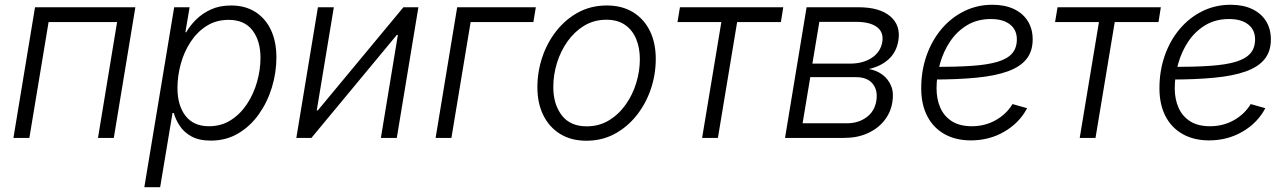

<svg xmlns="http://www.w3.org/2000/svg" viewBox="-20 -571 5332 795"><path d="M540.5 -541 451.2 0H385.7L464.8 -479.5H181.2L101.6 0H35.6L125 -541Z M577.6 204.1 701.2 -541H765.1L747.6 -437.5H751Q766.6 -464.8 792.2 -490.2Q817.9 -515.6 853.8 -532Q889.6 -548.3 936.5 -548.3Q995.1 -548.3 1037.1 -521.7Q1079.1 -495.1 1101.8 -447Q1124.5 -398.9 1124.5 -333Q1124.5 -271 1106 -209.7Q1087.4 -148.4 1052.2 -98.6Q1017.1 -48.8 966.8 -18.8Q916.5 11.2 853 11.2Q804.2 11.2 772.9 -6.1Q741.7 -23.4 724.4 -49.8Q707 -76.2 699.7 -103H694.3L643.1 204.1ZM845.2 -48.3Q896.5 -48.3 936 -73.7Q975.6 -99.1 1002.9 -140.6Q1030.3 -182.1 1044.4 -232.2Q1058.6 -282.2 1058.6 -331.5Q1058.6 -401.9 1025.4 -445.3Q992.2 -488.8 926.8 -488.8Q875.5 -488.8 835.9 -463.9Q796.4 -439 769.3 -397.7Q742.2 -356.4 728.5 -306.4Q714.8 -256.3 714.8 -206.1Q714.8 -134.8 748 -91.6Q781.2 -48.3 845.2 -48.3Z M1623 0H1557.1L1627.4 -426.3H1623L1269.5 0H1207L1296.4 -541H1362.3L1291.5 -113.8H1295.9L1650.4 -541H1712.4Z M2198.7 -541 2188.5 -479.5H1928.7L1849.1 0H1783.7L1873 -541Z M2407.7 11.7Q2345.2 11.7 2299.8 -16.1Q2254.4 -43.9 2229.7 -93.8Q2205.1 -143.6 2205.1 -210Q2205.1 -273.4 2225.3 -334Q2245.6 -394.5 2283.7 -442.9Q2321.8 -491.2 2374.5 -519.8Q2427.2 -548.3 2492.7 -548.3Q2555.2 -548.3 2600.6 -520.8Q2646 -493.2 2670.7 -443.4Q2695.3 -393.6 2695.3 -327.1Q2695.3 -262.7 2674.8 -202.1Q2654.3 -141.6 2616.2 -93.5Q2578.1 -45.4 2525.4 -16.8Q2472.7 11.7 2407.7 11.7ZM2409.2 -47.9Q2460.9 -47.9 2501.7 -72.8Q2542.5 -97.7 2571 -138.2Q2599.6 -178.7 2614.5 -227.8Q2629.4 -276.9 2629.4 -325.7Q2629.4 -373 2614 -409.9Q2598.6 -446.8 2567.9 -468Q2537.1 -489.3 2490.7 -489.3Q2439.9 -489.3 2399.4 -464.8Q2358.9 -440.4 2330.1 -399.9Q2301.3 -359.4 2286.1 -310.1Q2271 -260.7 2271 -210.4Q2271 -139.6 2305.9 -93.8Q2340.8 -47.9 2409.2 -47.9Z M2887.2 0 2966.8 -479.5H2785.2L2795.4 -541H3223.1L3213.4 -479.5H3032.2L2952.6 0Z M3230.5 0 3319.8 -541H3534.2Q3622.1 -541 3666.3 -503.4Q3710.4 -465.8 3699.7 -402.3Q3691.9 -355 3659.2 -325.4Q3626.5 -295.9 3577.6 -285.2Q3609.4 -279.8 3633.5 -262Q3657.7 -244.1 3669.7 -215.6Q3681.6 -187 3674.8 -147.5Q3668 -104.5 3640.9 -71Q3613.8 -37.6 3571.5 -18.8Q3529.3 0 3476.1 0ZM3303.2 -60.5H3486.3Q3533.7 -60.5 3567.4 -85Q3601.1 -109.4 3608.4 -152.8Q3615.7 -196.8 3593.5 -224.1Q3571.3 -251.5 3524.9 -251.5H3335ZM3343.8 -307.6H3499.5Q3553.7 -307.6 3590.1 -331.8Q3626.5 -356 3633.3 -397.9Q3639.6 -438 3610.8 -459.2Q3582 -480.5 3524.4 -480.5H3372.6Z M4000 10.3Q3937.5 10.3 3891.1 -15.6Q3844.7 -41.5 3819.6 -89.8Q3794.4 -138.2 3794.4 -205.6Q3794.4 -278.3 3816.7 -341.3Q3838.9 -404.3 3878.9 -451.4Q3918.9 -498.5 3972.7 -524.9Q4026.4 -551.3 4088.9 -551.3Q4140.6 -551.3 4178 -533.7Q4215.3 -516.1 4235.6 -483.9Q4255.9 -451.7 4255.9 -407.7Q4255.9 -358.4 4230 -326.2Q4204.1 -293.9 4152.3 -275.4Q4100.6 -256.8 4022.7 -249.3Q3944.8 -241.7 3841.3 -241.7L3849.1 -293.9Q3939 -293.9 4003.7 -298.3Q4068.4 -302.7 4109.6 -314.9Q4150.9 -327.1 4170.7 -349.6Q4190.4 -372.1 4190.4 -408.2Q4190.4 -447.3 4162.1 -469.7Q4133.8 -492.2 4083 -492.2Q4026.9 -492.2 3984.6 -466.8Q3942.4 -441.4 3914.3 -399.7Q3886.2 -357.9 3872.1 -307.1Q3857.9 -256.3 3857.9 -205.1Q3857.9 -160.6 3873.5 -125Q3889.2 -89.4 3921.6 -68.8Q3954.1 -48.3 4003.9 -48.3Q4058.6 -48.3 4103 -73.5Q4147.5 -98.6 4172.4 -140.1L4232.9 -123Q4201.2 -62.5 4138.9 -26.1Q4076.7 10.3 4000 10.3Z M4450.7 0 4530.3 -479.5H4348.6L4358.9 -541H4786.6L4776.9 -479.5H4595.7L4516.1 0Z M4986.3 10.3Q4923.8 10.3 4877.4 -15.6Q4831.1 -41.5 4805.9 -89.8Q4780.8 -138.2 4780.8 -205.6Q4780.8 -278.3 4803 -341.3Q4825.2 -404.3 4865.2 -451.4Q4905.3 -498.5 4959 -524.9Q5012.7 -551.3 5075.2 -551.3Q5127 -551.3 5164.3 -533.7Q5201.7 -516.1 5221.9 -483.9Q5242.2 -451.7 5242.2 -407.7Q5242.2 -358.4 5216.3 -326.2Q5190.4 -293.9 5138.7 -275.4Q5086.9 -256.8 5009 -249.3Q4931.2 -241.7 4827.6 -241.7L4835.4 -293.9Q4925.3 -293.9 4990 -298.3Q5054.7 -302.7 5095.9 -314.9Q5137.2 -327.1 5157 -349.6Q5176.8 -372.1 5176.8 -408.2Q5176.8 -447.3 5148.4 -469.7Q5120.1 -492.2 5069.3 -492.2Q5013.2 -492.2 4970.9 -466.8Q4928.7 -441.4 4900.6 -399.7Q4872.6 -357.9 4858.4 -307.1Q4844.2 -256.3 4844.2 -205.1Q4844.2 -160.6 4859.9 -125Q4875.5 -89.4 4908 -68.8Q4940.4 -48.3 4990.2 -48.3Q5044.9 -48.3 5089.4 -73.5Q5133.8 -98.6 5158.7 -140.1L5219.2 -123Q5187.5 -62.5 5125.2 -26.1Q5063 10.3 4986.3 10.3Z"/></svg>

Font: Inter 17pt Light
Style: Italic
Weight: 300
Italic angle: -9.3988°
Version: Version 4.001;git-66647c0bb